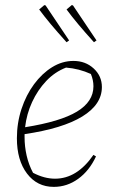

<svg xmlns="http://www.w3.org/2000/svg" viewBox="-20 -723 459 750"><path d="M190 7Q125 7 85.5 -45Q46 -97 46 -183Q46 -243 64 -297.5Q82 -352 113 -394Q144 -436 183.5 -460.5Q223 -485 267 -485Q314 -485 346 -455.5Q378 -426 378 -383Q378 -315 301.5 -268Q225 -221 76 -199Q76 -193 76 -187Q76 -151 84 -115.5Q92 -80 109 -48Q153 -25 195 -25Q281 -25 345 -118L355 -112Q329 -56 285.5 -24.5Q242 7 190 7ZM345 -386Q345 -410 335 -434Q289 -455 238 -459Q194 -442 160.5 -406.5Q127 -371 105.5 -324.5Q84 -278 78 -226Q216 -248 280.5 -287Q345 -326 345 -386ZM240 -558Q203 -599 178 -629Q153 -659 133 -686L153 -703L158 -702L250 -565ZM347 -558Q310 -599 285 -629Q260 -659 240 -686L260 -703L265 -702L357 -565Z"/></svg>

Font: Piazzolla Thin
Style: Italic
Weight: 100
Italic angle: -11.3°
Designer: Juan Pablo del Peral
Foundry: Huerta Tipografica
Version: Version 1.330